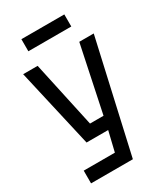

<svg xmlns="http://www.w3.org/2000/svg" viewBox="-213 -818 901 1046"><g transform="rotate(-30 237.5 -295.0)"><path d="M39 140V60H235L265 -65H129L16 -560H107L197 -145H282L369 -560H460L302 140ZM103 -654V-730H373V-654Z"/></g></svg>

Font: Tektur SemiCondensed
Style: Regular
Weight: 400
Width: 4
Designer: Adam Jagosz
Foundry: Adam Jagosz
Version: Version 1.005;gftools[0.9.30]